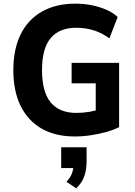

<svg xmlns="http://www.w3.org/2000/svg" viewBox="-20 -736 738 1051"><path d="M389 11Q283 11 208 -32Q133 -75 93 -156Q53 -237 53 -351Q53 -467 93 -548Q133 -629 209.5 -672.5Q286 -716 392 -716Q439 -716 482 -707.5Q525 -699 561.5 -683Q598 -667 624 -643L579 -526Q536 -557 491.5 -570.5Q447 -584 397 -584Q305 -584 257.5 -527.5Q210 -471 210 -352Q210 -234 257 -176Q304 -118 398 -118Q435 -118 470 -124Q505 -130 539 -142L504 -89V-280H372V-392H632V-40Q600 -24 560 -13Q520 -2 476.5 4.5Q433 11 389 11ZM397 295 344 259Q364 238 373 215Q382 192 382 168L410 184H315V70H454V148Q454 192 441.5 228.5Q429 265 397 295Z"/></svg>

Font: Nunito Sans 10pt SemiCondensed ExtraBold
Style: Regular
Weight: 800
Width: 4
Designer: Vernon Adams
Foundry: Vernon Adams
Version: Version 3.101;gftools[0.9.27]